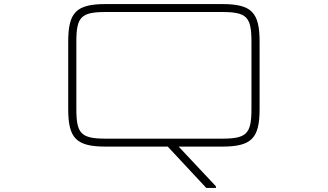

<svg xmlns="http://www.w3.org/2000/svg" viewBox="-20 -723 1610 943"><path d="M1070.5 -703H499.5C355 -703 315 -663 315 -518.5V-187.5C315 -43 355 -3 499.5 -3H804L993 200H1040.5V192L857.5 -3H1070.5C1215 -3 1255 -43 1255 -187.5V-518.5C1255 -663 1215 -703 1070.5 -703ZM355 -187.5V-518.5C355 -640.5 378.5 -664 500.5 -664H1069.5C1191.5 -664 1215 -640.5 1215 -518.5V-187.5C1215 -65.5 1191.5 -42 1069.5 -42H500.5C378.5 -42 355 -65.5 355 -187.5Z"/></svg>

Font: Melete UltraLight
Style: Regular
Weight: 200
Width: 6
Designer: Sora Sagano
Foundry: DOT COLON
Version: Version 0.200;FEAKit 1.0